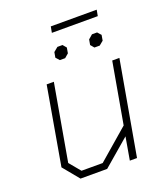

<svg xmlns="http://www.w3.org/2000/svg" viewBox="-139 -859 829 955"><g transform="rotate(-20 275.0 -381.0)"><path d="M52 -85 124 -498H162L91 -94L140 -35H252L414 -175L471 -498H509L421 0H383L404 -121L263 0H122ZM242 -762H485L479 -730H236ZM210 -608 215 -636 238 -655H265L281 -636L276 -607L255 -589H227ZM394 -608 399 -636 421 -655H448L465 -636L460 -607L438 -589H410Z"/></g></svg>

Font: Chakra Petch ExtraLight
Style: Italic
Weight: 275
Italic angle: -10°
Designer: Katatrad Aksorn Co.,Ltd.
Foundry: Cadson Demak Co.,Ltd.
Version: Version 1.000; ttfautohint (v1.6)